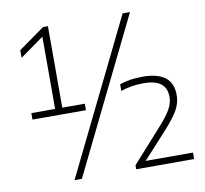

<svg xmlns="http://www.w3.org/2000/svg" viewBox="-92 -910 1150 1079"><g transform="rotate(-10 483.0 -371.0)"><path d="M73.5 -308V-345H209V-757.5L73.5 -660.5V-704L222 -810H250V-345H378.5V-308ZM247 68 676 -808H718L289 68ZM599 68V45L768 -143.5Q815 -195.5 834.5 -230.5Q854 -265.5 854 -300Q854 -401 724.5 -401Q653.5 -401 593 -380V-418Q647.5 -438 727 -438Q808.5 -438 852 -405.2Q895.5 -372.5 895.5 -304Q895.5 -260 873.8 -220.5Q852 -181 799.5 -122.5L659.5 31H929.5V68Z"/></g></svg>

Font: Encode Sans Expanded ExtraLight
Style: Regular
Weight: 200
Width: 7
Designer: Multiple Designers
Foundry: Impallari Type
Version: Version 3.000; ttfautohint (v1.8.3) -l 8 -r 50 -G 200 -x 14 